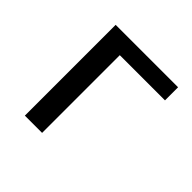

<svg xmlns="http://www.w3.org/2000/svg" viewBox="-119 -519 622 622"><g transform="rotate(45 192.0 -208.0)"><path d="M360 -416V-356H153V0H74V-416Z"/></g></svg>

Font: EauTest Medium
Style: Italic
Weight: 500
Italic angle: -12°
Designer: Christian Thalmann (Catharsis Fonts)
Version: Version 0.001;PS 000.001;hotconv 1.0.88;makeotf.lib2.5.64775